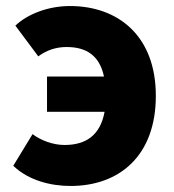

<svg xmlns="http://www.w3.org/2000/svg" viewBox="-20 -603 577 637"><path d="M136 -232H327C312 -152 263 -122 194 -122C156 -122 116 -137 88 -158L24 -53C75 -4 149 14 214 14C376 14 497 -86 497 -285C497 -485 371 -583 212 -583C141 -583 72 -557 31 -518L107 -416C134 -436 165 -447 201 -447C265 -447 310 -420 325 -349H136Z"/></svg>

Font: Noto Sans KR Black
Style: Regular
Weight: 900
Designer: Ryoko NISHIZUKA 西塚涼子 (kana, bopomofo & ideographs); Paul D. Hunt (Latin, Greek & Cyrillic); Sandoll Communications 산돌커뮤니
Foundry: Adobe
Version: Version 2.004;hotconv 1.0.118;makeotfexe 2.5.65603